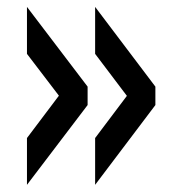

<svg xmlns="http://www.w3.org/2000/svg" viewBox="-20 -569 521 549"><path d="M57.1 -40.5V-174.3L148.4 -295.4L57.1 -415V-549.3L230.5 -321.3V-268.6ZM252 -40.5V-174.3L342.8 -294.9L252 -415V-549.3L424.3 -321.3V-268.6Z"/></svg>

Font: Oswald Regular
Style: Regular
Weight: 400
Designer: Vernon Adams
Foundry: Vernon Adams
Version: 3.0; ttfautohint (v0.95) -l 8 -r 50 -G 200 -x 0 -w "G" -W -c